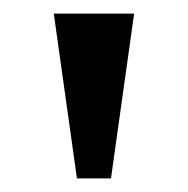

<svg xmlns="http://www.w3.org/2000/svg" viewBox="-20 -819 276 282"><path d="M59 -799 93 -557H143L177 -799Z"/></svg>

Font: Noto Serif Sinhala Condensed Medium
Style: Regular
Weight: 500
Width: 3
Designer: Jelle Bosma - Monotype Design Team
Foundry: Monotype Imaging Inc.
Version: Version 2.007